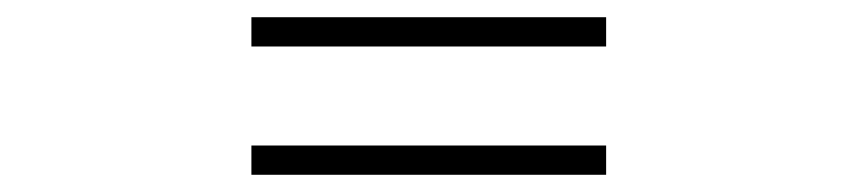

<svg xmlns="http://www.w3.org/2000/svg" viewBox="-20 -475 996 223"><path d="M272 -421H684V-455H272ZM272 -306V-272H684V-306Z"/></svg>

Font: Kinto Sans
Style: Regular
Weight: 400
Designer: Authors: Ryoko NISHIZUKA  (kana & ideographs); Paul D. Hunt (Latin, Greek & Cyrillic); Wenlong ZHANG  (bopomofo); Sandol
Foundry: Adobe Systems Incorporated, ookami Inc.
Version: Version 0.001